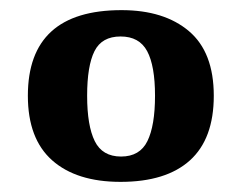

<svg xmlns="http://www.w3.org/2000/svg" viewBox="-20 -739 477 379"><path d="M218 -380Q131 -380 83 -422.5Q35 -465 35 -550Q35 -719 220 -719Q304 -719 353 -677.5Q402 -636 402 -550Q402 -465 355 -422.5Q308 -380 218 -380ZM219 -430Q256 -430 271 -460.5Q286 -491 286 -550Q286 -609 270.5 -638Q255 -667 218 -667Q181 -667 166.5 -638Q152 -609 152 -550Q152 -491 167 -460.5Q182 -430 219 -430Z"/></svg>

Font: Noto Serif Thai
Style: Bold
Weight: 700
Designer: Monotype Design Team
Foundry: Monotype Imaging Inc.
Version: Version 2.002; ttfautohint (v1.8.4.7-5d5b)